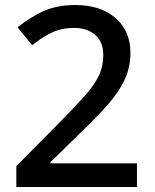

<svg xmlns="http://www.w3.org/2000/svg" viewBox="-20 -744 615 764"><path d="M525 0H45V-83L229 -269Q283 -324 319 -364.5Q355 -405 373 -442.5Q391 -480 391 -524Q391 -578 358.5 -605.5Q326 -633 275 -633Q226 -633 187.5 -615Q149 -597 108 -564L50 -635Q93 -671 148.5 -697.5Q204 -724 279 -724Q380 -724 439.5 -672.5Q499 -621 499 -533Q499 -476 476 -427Q453 -378 411 -330Q369 -282 312 -227L180 -98V-94H525Z"/></svg>

Font: Noto Sans Myanmar UI Medium
Style: Regular
Weight: 500
Designer: Monotype Design Team
Foundry: Monotype Imaging Inc.
Version: Version 2.103; ttfautohint (v1.8.4.7-5d5b)